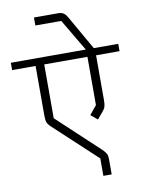

<svg xmlns="http://www.w3.org/2000/svg" viewBox="-126 -1016 872 1160"><g transform="rotate(-10 309.5 -435.5)"><path d="M412 -35 155 -274Q135 -292 129.5 -306Q124 -320 124 -346V-653H-20V-698H440L412 -745L324 -894H165V-943H314Q335 -943 347.5 -934Q360 -925 371 -905L489 -698H639V-653H495V-377Q495 -351 490.5 -337.5Q486 -324 471 -307L439 -269L398 -303L442 -357V-653H177V-323L435 -82Q452 -65 457.5 -53.5Q463 -42 463 -21V72H412Z"/></g></svg>

Font: IBM Plex Sans Devanagari Light
Style: Regular
Weight: 300
Designer: Mike Abbink, Paul van der Laan, Pieter van Rosmalen, Erin McLaughlin
Foundry: Bold Monday
Version: Version 1.1